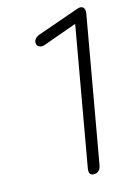

<svg xmlns="http://www.w3.org/2000/svg" viewBox="-111 -770 589 839"><g transform="rotate(-15 183.0 -350.0)"><path d="M187 -11Q187 -18 188 -22L298 -646L147 -592Q139 -589 132 -589Q124 -589 117.5 -593.5Q111 -598 110 -605Q107 -616 114 -626Q121 -636 135 -641L323 -707Q331 -710 337 -710Q348 -710 353.5 -702Q359 -694 357 -679L241 -22Q235 10 208 10Q187 10 187 -11Z"/></g></svg>

Font: Kodchasan ExtraLight
Style: Italic
Weight: 275
Italic angle: -10°
Version: Version 1.000; ttfautohint (v1.6)